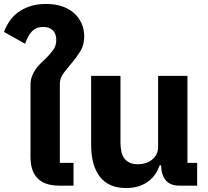

<svg xmlns="http://www.w3.org/2000/svg" viewBox="-71 -937 1048 969"><path d="M230 0Q154 0 118.5 -37Q83 -74 83 -144V-509Q83 -533 90.5 -552.5Q98 -572 109.5 -588.5Q121 -605 135.5 -618.5Q150 -632 164 -646Q184 -666 198.5 -686.5Q213 -707 213 -735Q213 -767 195.5 -784Q178 -801 147 -801Q112 -801 90.5 -779Q69 -757 56 -716L-51 -776Q-41 -803 -24 -828.5Q-7 -854 18.5 -873.5Q44 -893 79.5 -905Q115 -917 163 -917Q204 -917 239 -906Q274 -895 299.5 -873.5Q325 -852 339.5 -821.5Q354 -791 354 -752Q354 -710 334.5 -678.5Q315 -647 292 -620Q269 -593 250 -568Q231 -543 231 -514V-115H300V0Z M564 12Q478 12 433.5 -44.5Q389 -101 389 -206V-554H537V-219Q537 -195 541 -174.5Q545 -154 555 -139.5Q565 -125 582.5 -116.5Q600 -108 626 -108Q644 -108 662.5 -113.5Q681 -119 695 -130Q709 -141 718 -157Q727 -173 727 -194V-554H875V-115H924V0H835Q745 0 742 -103H735Q727 -80 713.5 -59.5Q700 -39 679.5 -23Q659 -7 630.5 2.5Q602 12 564 12Z"/></svg>

Font: IBM Plex Thai
Style: Bold
Weight: 700
Designer: Mike Abbink, Paul van der Laan, Pieter van Rosmalen, Ben Mitchell, Mark Frömberg
Foundry: Bold Monday
Version: Version 1.0